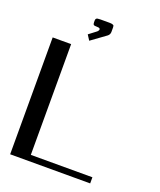

<svg xmlns="http://www.w3.org/2000/svg" viewBox="-177 -1112 1021 1222"><g transform="rotate(20 333.5 -501.5)"><path d="M380.9 -982.4V-951.2Q380.4 -934.6 367.2 -923.8L267.1 -851.1L244.6 -886.2L295.9 -925.3Q304.7 -934.1 304.7 -940.4Q304.7 -951.2 287.1 -951.2Q266.1 -951.2 261 -955.3Q255.9 -959.5 255.9 -971.7V-982.4Q255.9 -987.8 256.3 -990.2Q256.8 -992.7 259.5 -996.3Q262.2 -1000 269 -1001.5Q275.9 -1002.9 287.1 -1002.9H349.6Q364.3 -1002.9 371.3 -1000Q378.4 -997.1 379.6 -993.7Q380.9 -990.2 380.9 -982.4ZM166.5 -41.5H583.5V0H41.5V-791.5H166.5Z"/></g></svg>

Font: Gputeks
Style: Bold
Weight: 600
Width: 8
Version: Version 0.9